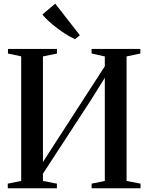

<svg xmlns="http://www.w3.org/2000/svg" viewBox="-20 -1004 792 1024"><path d="M21.5 0V-24.5L93 -39V-703.5L22.5 -718.5V-743H284V-718.5L209 -703V-140L295 -273L539 -650.5V-703L468.5 -718.5V-743H728.5V-718.5L655 -703V-39L729.5 -24.5V0H468.5V-24.5L539 -39V-589L466 -472L209 -77.5V-39L283.5 -24.5V0ZM379 -795.5Q357 -805.5 332.2 -821Q307.5 -836.5 283.5 -854.8Q259.5 -873 239.2 -891.8Q219 -910.5 206 -926.5L274.5 -984.5L406 -816L380.5 -795.5Z"/></svg>

Font: Merriweather 120pt Medium
Style: Regular
Weight: 500
Version: Version 2.100